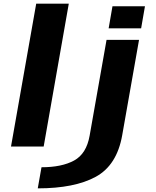

<svg xmlns="http://www.w3.org/2000/svg" viewBox="-20 -805 857 1055"><path d="M40.5 0 179 -785H358L220 0ZM187.5 230 208 114Q319.5 114 387.2 77Q455 40 472.5 -59.5L565.5 -586H744L651.5 -62Q622.5 103 506 166.5Q389.5 230 187.5 230ZM598 -770.5H776.5L755.5 -649.5H577Z"/></svg>

Font: Anybody UltraExpanded SemiBold
Style: Italic
Weight: 600
Width: 9
Italic angle: -10°
Designer: Tyler Finck
Foundry: Etcetera Type Company
Version: Version 1.010; ttfautohint (v1.8.3) -l 8 -r 50 -G 200 -x 14 